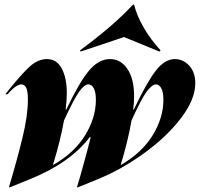

<svg xmlns="http://www.w3.org/2000/svg" viewBox="-20 -772 853 819"><path d="M18 -389Q69 -453 105 -486.5Q141 -520 181 -520Q222 -520 243.5 -479.5Q265 -439 265 -375Q265 -345 260 -305H263Q318 -421 359.5 -470.5Q401 -520 449 -520Q495 -520 523.5 -478Q552 -436 552 -361Q552 -332 548 -305H551Q606 -421 644.5 -470.5Q683 -520 726 -520Q761 -520 787 -492Q813 -464 813 -417Q813 -348 752 -268Q691 -188 594 -118Q497 -48 396 -7L312 27H308L321 -16Q355 -136 367 -187H363Q278 -76 106 -7L22 27H18Q54 -94 76.5 -187Q99 -280 99 -347Q99 -384 91.5 -398Q84 -412 71 -412Q49 -412 12 -370H3ZM208 -69Q298 -121 343.5 -195.5Q389 -270 389 -346Q389 -379 380 -395.5Q371 -412 357 -412Q340 -412 318 -381.5Q296 -351 253 -258Q238 -173 206 -69ZM497 -69Q586 -121 631.5 -195.5Q677 -270 677 -346Q677 -379 668 -395.5Q659 -412 645 -412Q629 -412 606 -381.5Q583 -351 541 -258Q526 -171 495 -69ZM547 -752H552Q564 -704 593.5 -653.5Q623 -603 665 -557L660 -552L509 -614L324 -552L321 -557Q465 -663 547 -752Z"/></svg>

Font: Nyght Serif Dark Italic
Style: Regular
Weight: 800
Italic angle: -16°
Designer: Maksym Kobuzan
Version: Version 0.400